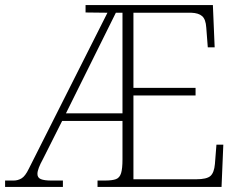

<svg xmlns="http://www.w3.org/2000/svg" viewBox="-23 -734 948 754"><path d="M-3 0V-25H31Q47 -25 61.5 -33.5Q76 -42 90 -71L399 -684L313 -685V-714H813L820 -548H793L787 -626Q785 -658 771 -670.5Q757 -683 728 -684H501V-389H745V-359H501V-30H747Q789 -30 803.5 -43Q818 -56 821 -90L827 -166H854L847 0H360V-25H388Q418 -25 432.5 -30.5Q447 -36 452.5 -54Q458 -72 458 -108V-259H221L146 -110Q135 -90 129.5 -75.5Q124 -61 124 -51Q124 -36 137.5 -30.5Q151 -25 179 -25H224V0ZM236 -289H458V-684H432Z"/></svg>

Font: Noto Serif Malayalam ExtraLight
Style: Regular
Weight: 200
Designer: Indian type Foundry, Jelle Bosma, Monotype Design Team
Foundry: Monotype Imaging Inc.
Version: Version 2.104; ttfautohint (v1.8.4.7-5d5b)